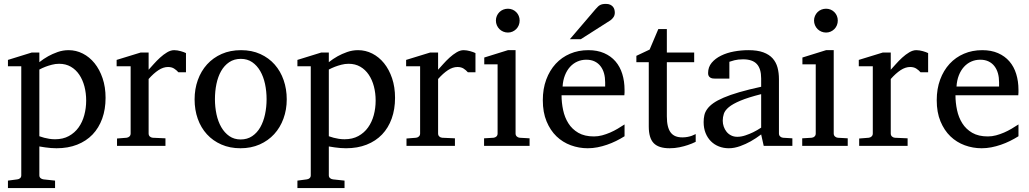

<svg xmlns="http://www.w3.org/2000/svg" viewBox="-20 -753 5311 991"><path d="M424.8 -233.9Q424.8 -272.5 415.8 -306.9Q406.7 -341.3 389.2 -367.4Q371.6 -393.6 345.5 -408.7Q319.3 -423.8 285.2 -423.8Q266.1 -423.8 247.8 -418.9Q229.5 -414.1 215.3 -408.7Q198.7 -402.3 183.1 -394V-49.8Q194.8 -45.4 208 -42Q219.2 -39.1 233.9 -36.6Q248.5 -34.2 264.2 -34.2Q305.2 -34.2 335.4 -50.8Q365.7 -67.4 385.5 -95Q405.3 -122.6 415 -158.7Q424.8 -194.8 424.8 -233.9ZM524.9 -248Q524.9 -189 507.6 -140.9Q490.2 -92.8 457.8 -58.8Q425.3 -24.9 378.2 -6.3Q331.1 12.2 272 12.2Q258.3 12.2 242.7 11Q227.1 9.8 213.9 7.8Q198.2 5.9 183.1 2.9V151.9Q183.1 161.1 189.5 166.5Q195.8 171.9 205.1 172.9L264.2 179.2V217.8H21V179.2L68.8 172.9Q78.1 171.9 84 166.5Q89.8 161.1 89.8 151.9V-411.1H21V-443.8L144 -481.9H183.1V-432.1Q204.6 -449.2 229 -462.9Q250 -474.6 277.3 -484.4Q304.7 -494.1 334 -494.1Q372.6 -494.1 407.2 -476.6Q441.9 -459 468 -426.8Q494.1 -394.5 509.5 -349.1Q524.9 -303.7 524.9 -248Z M900.9 -379.9Q891.1 -391.1 878.4 -399.2Q865.7 -407.2 847.2 -407.2Q822.8 -407.2 797.9 -390.9Q772.9 -374.5 747.1 -345.2V-64Q747.1 -54.7 752.9 -48.8Q758.8 -43 768.1 -42L834 -39.1V0H584V-38.1L633.3 -42Q642.1 -43 648.2 -48.8Q654.3 -54.7 654.3 -64V-411.1H582V-443.8L706.1 -481.9H747.1V-393.1Q757.8 -404.8 773.2 -422.1Q788.6 -439.5 806.2 -455.6Q823.7 -471.7 842.5 -482.9Q861.3 -494.1 878.9 -494.1Q886.7 -494.1 895.5 -492.7Q904.3 -491.2 912.6 -489Q920.9 -486.8 928 -484.1Q935.1 -481.4 939.9 -479V-379.9Z M1356 -241.2Q1356 -282.2 1347.9 -319.8Q1339.8 -357.4 1323.2 -386.2Q1306.6 -415 1281.7 -432.1Q1256.8 -449.2 1223.1 -449.2Q1188.5 -449.2 1163.1 -432.1Q1137.7 -415 1121.3 -386.2Q1105 -357.4 1097.2 -319.8Q1089.4 -282.2 1089.4 -241.2Q1089.4 -200.7 1097.4 -163.1Q1105.5 -125.5 1122.1 -96.7Q1138.7 -67.9 1163.6 -50.5Q1188.5 -33.2 1222.2 -33.2Q1256.3 -33.2 1281.7 -50.3Q1307.1 -67.4 1323.5 -96.2Q1339.8 -125 1347.9 -162.6Q1356 -200.2 1356 -241.2ZM1460 -240.2Q1460 -187 1443.1 -140.9Q1426.3 -94.7 1395.3 -60.8Q1364.3 -26.9 1320.1 -7.3Q1275.9 12.2 1221.2 12.2Q1166.5 12.2 1122.6 -7.1Q1078.6 -26.4 1047.9 -60.1Q1017.1 -93.8 1000.7 -139.9Q984.4 -186 984.4 -240.2Q984.4 -293.5 1001 -339.8Q1017.6 -386.2 1048.8 -420.7Q1080.1 -455.1 1124.3 -474.6Q1168.5 -494.1 1224.1 -494.1Q1279.8 -494.1 1323.7 -474.1Q1367.7 -454.1 1397.9 -419.7Q1428.2 -385.3 1444.1 -339.1Q1460 -293 1460 -240.2Z M1918.9 -233.9Q1918.9 -272.5 1909.9 -306.9Q1900.9 -341.3 1883.3 -367.4Q1865.7 -393.6 1839.6 -408.7Q1813.5 -423.8 1779.3 -423.8Q1760.3 -423.8 1741.9 -418.9Q1723.6 -414.1 1709.5 -408.7Q1692.9 -402.3 1677.2 -394V-49.8Q1689 -45.4 1702.1 -42Q1713.4 -39.1 1728 -36.6Q1742.7 -34.2 1758.3 -34.2Q1799.3 -34.2 1829.6 -50.8Q1859.9 -67.4 1879.6 -95Q1899.4 -122.6 1909.2 -158.7Q1918.9 -194.8 1918.9 -233.9ZM2019 -248Q2019 -189 2001.7 -140.9Q1984.4 -92.8 1951.9 -58.8Q1919.4 -24.9 1872.3 -6.3Q1825.2 12.2 1766.1 12.2Q1752.4 12.2 1736.8 11Q1721.2 9.8 1708 7.8Q1692.4 5.9 1677.2 2.9V151.9Q1677.2 161.1 1683.6 166.5Q1689.9 171.9 1699.2 172.9L1758.3 179.2V217.8H1515.1V179.2L1563 172.9Q1572.3 171.9 1578.1 166.5Q1584 161.1 1584 151.9V-411.1H1515.1V-443.8L1638.2 -481.9H1677.2V-432.1Q1698.7 -449.2 1723.1 -462.9Q1744.1 -474.6 1771.5 -484.4Q1798.8 -494.1 1828.1 -494.1Q1866.7 -494.1 1901.4 -476.6Q1936 -459 1962.2 -426.8Q1988.3 -394.5 2003.7 -349.1Q2019 -303.7 2019 -248Z M2395 -379.9Q2385.3 -391.1 2372.6 -399.2Q2359.9 -407.2 2341.3 -407.2Q2316.9 -407.2 2292 -390.9Q2267.1 -374.5 2241.2 -345.2V-64Q2241.2 -54.7 2247.1 -48.8Q2252.9 -43 2262.2 -42L2328.1 -39.1V0H2078.1V-38.1L2127.4 -42Q2136.2 -43 2142.3 -48.8Q2148.4 -54.7 2148.4 -64V-411.1H2076.2V-443.8L2200.2 -481.9H2241.2V-393.1Q2252 -404.8 2267.3 -422.1Q2282.7 -439.5 2300.3 -455.6Q2317.9 -471.7 2336.7 -482.9Q2355.5 -494.1 2373 -494.1Q2380.9 -494.1 2389.6 -492.7Q2398.4 -491.2 2406.7 -489Q2415 -486.8 2422.1 -484.1Q2429.2 -481.4 2434.1 -479V-379.9Z M2478.5 0V-39.1L2527.3 -42Q2536.6 -43 2542.5 -48.8Q2548.3 -54.7 2548.3 -64V-420.9H2479.5V-456.1L2601.6 -494.1H2641.1V-64Q2641.1 -54.7 2647.2 -48.8Q2653.3 -43 2662.1 -42L2713.4 -39.1V0ZM2662.1 -647Q2662.1 -634.3 2657.5 -622.8Q2652.8 -611.3 2644.5 -603Q2636.2 -594.7 2625.2 -589.8Q2614.3 -585 2601.6 -585Q2588.9 -585 2577.4 -589.8Q2565.9 -594.7 2557.6 -603Q2549.3 -611.3 2544.4 -622.8Q2539.6 -634.3 2539.6 -647Q2539.6 -659.7 2544.4 -670.9Q2549.3 -682.1 2557.6 -690.4Q2565.9 -698.7 2577.4 -703.4Q2588.9 -708 2601.6 -708Q2614.3 -708 2625.2 -703.4Q2636.2 -698.7 2644.5 -690.4Q2652.8 -682.1 2657.5 -670.9Q2662.1 -659.7 2662.1 -647Z M3203.6 -49.8Q3182.6 -36.6 3159.9 -25.4Q3137.2 -14.2 3113 -5.9Q3088.9 2.4 3064 7.3Q3039.1 12.2 3013.7 12.2Q2968.3 12.2 2926.3 -3.2Q2884.3 -18.6 2852.3 -49.3Q2820.3 -80.1 2801 -126.7Q2781.7 -173.3 2781.7 -235.8Q2781.7 -294.4 2799.3 -342Q2816.9 -389.6 2848.1 -423.6Q2879.4 -457.5 2922.4 -475.8Q2965.3 -494.1 3016.6 -494.1Q3063 -494.1 3098.1 -478.8Q3133.3 -463.4 3156.7 -436.3Q3180.2 -409.2 3191.9 -371.3Q3203.6 -333.5 3203.6 -289.1V-275.9Q3203.6 -268.1 3202.6 -261.2H2878.4Q2878.4 -223.1 2886.5 -185.1Q2894.5 -147 2913.6 -116.7Q2932.6 -86.4 2964.8 -67.6Q2997.1 -48.8 3045.4 -48.8Q3066.9 -48.8 3087.9 -54.4Q3108.9 -60.1 3129.2 -68.8Q3149.4 -77.6 3168 -88.6Q3186.5 -99.6 3203.6 -110.8ZM3103.5 -328.1Q3103.5 -353 3097.7 -374.3Q3091.8 -395.5 3079.8 -411.1Q3067.9 -426.8 3049.6 -435.8Q3031.2 -444.8 3006.3 -444.8Q2981.4 -444.8 2960 -435.3Q2938.5 -425.8 2922.1 -407.7Q2905.8 -389.6 2895.8 -364Q2885.7 -338.4 2883.8 -306.2H3103.5ZM3153.3 -688Q3153.3 -674.3 3146.7 -664.6Q3140.1 -654.8 3130.4 -647.9L2978 -550.8H2921.4L3054.2 -706.1Q3060.1 -712.4 3064.9 -717.5Q3069.8 -722.7 3075.7 -726.1Q3081.5 -729.5 3089.1 -731.2Q3096.7 -732.9 3107.4 -732.9Q3120.6 -732.9 3129.4 -728.8Q3138.2 -724.6 3143.6 -718.3Q3148.9 -711.9 3151.1 -703.9Q3153.3 -695.8 3153.3 -688Z M3570.8 -21Q3552.2 -11.7 3530.3 -4.4Q3511.7 2 3487.3 7.1Q3462.9 12.2 3436 12.2Q3379.4 12.2 3354 -14.2Q3328.6 -40.5 3328.6 -100.1V-432.1H3264.6V-464.8L3333 -497.1L3377.9 -603H3421.9V-481.9H3563V-432.1H3421.9V-152.8Q3421.9 -123 3427 -102.3Q3432.1 -81.5 3442.1 -68.6Q3452.1 -55.7 3467 -49.8Q3481.9 -43.9 3502 -43.9Q3516.6 -43.9 3529.1 -46.4Q3541.5 -48.8 3550.8 -52.2Q3561.5 -56.2 3570.8 -61Z M3908.7 -267.1Q3841.3 -250 3801.8 -233.4Q3762.2 -216.8 3741.9 -200Q3721.7 -183.1 3716.1 -165.8Q3710.4 -148.4 3710.4 -129.9Q3710.4 -114.3 3715.6 -99.4Q3720.7 -84.5 3730.2 -72.8Q3739.7 -61 3753.7 -54Q3767.6 -46.9 3785.6 -46.9Q3805.7 -46.9 3827.4 -54.2Q3849.1 -61.5 3867.2 -70.3Q3888.2 -80.6 3908.7 -94.2ZM3921.9 0 3908.7 -59.1Q3882.3 -39.1 3854.5 -23.4Q3842.3 -16.6 3828.6 -10.3Q3814.9 -3.9 3800.5 1.2Q3786.1 6.3 3771.2 9.3Q3756.3 12.2 3741.7 12.2Q3714.4 12.2 3690.7 2.9Q3667 -6.3 3649.4 -23.9Q3631.8 -41.5 3621.8 -66.4Q3611.8 -91.3 3611.8 -123Q3611.8 -141.6 3615.5 -158.2Q3619.1 -174.8 3630.4 -190.4Q3641.6 -206.1 3661.9 -220.5Q3682.1 -234.9 3715.1 -249Q3748 -263.2 3795.7 -277.1Q3843.3 -291 3908.7 -305.2V-348.1Q3908.7 -398.4 3886.2 -422.6Q3863.8 -446.8 3815.4 -446.8Q3789.1 -446.8 3770.5 -441.9Q3752 -437 3744.6 -434.1V-347.2H3671.9Q3665 -347.2 3658.4 -348.1Q3651.9 -349.1 3646.5 -352.3Q3641.1 -355.5 3637.9 -361.1Q3634.8 -366.7 3634.8 -376Q3634.8 -406.7 3653.3 -429Q3671.9 -451.2 3701.7 -465.8Q3731.4 -480.5 3768.6 -487.3Q3805.7 -494.1 3842.8 -494.1Q3889.2 -494.1 3919.7 -482.9Q3950.2 -471.7 3968 -451.7Q3985.8 -431.6 3993.2 -404.3Q4000.5 -377 4000.5 -344.2V-64Q4000.5 -54.7 4006.6 -48.8Q4012.7 -43 4021.5 -42L4069.8 -39.1V0Z M4120.6 0V-39.1L4169.4 -42Q4178.7 -43 4184.6 -48.8Q4190.4 -54.7 4190.4 -64V-420.9H4121.6V-456.1L4243.7 -494.1H4283.2V-64Q4283.2 -54.7 4289.3 -48.8Q4295.4 -43 4304.2 -42L4355.5 -39.1V0ZM4304.2 -647Q4304.2 -634.3 4299.6 -622.8Q4294.9 -611.3 4286.6 -603Q4278.3 -594.7 4267.3 -589.8Q4256.3 -585 4243.7 -585Q4231 -585 4219.5 -589.8Q4208 -594.7 4199.7 -603Q4191.4 -611.3 4186.5 -622.8Q4181.6 -634.3 4181.6 -647Q4181.6 -659.7 4186.5 -670.9Q4191.4 -682.1 4199.7 -690.4Q4208 -698.7 4219.5 -703.4Q4231 -708 4243.7 -708Q4256.3 -708 4267.3 -703.4Q4278.3 -698.7 4286.6 -690.4Q4294.9 -682.1 4299.6 -670.9Q4304.2 -659.7 4304.2 -647Z M4731.4 -379.9Q4721.7 -391.1 4709 -399.2Q4696.3 -407.2 4677.7 -407.2Q4653.3 -407.2 4628.4 -390.9Q4603.5 -374.5 4577.6 -345.2V-64Q4577.6 -54.7 4583.5 -48.8Q4589.4 -43 4598.6 -42L4664.6 -39.1V0H4414.6V-38.1L4463.9 -42Q4472.7 -43 4478.8 -48.8Q4484.9 -54.7 4484.9 -64V-411.1H4412.6V-443.8L4536.6 -481.9H4577.6V-393.1Q4588.4 -404.8 4603.8 -422.1Q4619.1 -439.5 4636.7 -455.6Q4654.3 -471.7 4673.1 -482.9Q4691.9 -494.1 4709.5 -494.1Q4717.3 -494.1 4726.1 -492.7Q4734.9 -491.2 4743.2 -489Q4751.5 -486.8 4758.5 -484.1Q4765.6 -481.4 4770.5 -479V-379.9Z M5236.8 -49.8Q5215.8 -36.6 5193.1 -25.4Q5170.4 -14.2 5146.2 -5.9Q5122.1 2.4 5097.2 7.3Q5072.3 12.2 5046.9 12.2Q5001.5 12.2 4959.5 -3.2Q4917.5 -18.6 4885.5 -49.3Q4853.5 -80.1 4834.2 -126.7Q4814.9 -173.3 4814.9 -235.8Q4814.9 -294.4 4832.5 -342Q4850.1 -389.6 4881.3 -423.6Q4912.6 -457.5 4955.6 -475.8Q4998.5 -494.1 5049.8 -494.1Q5096.2 -494.1 5131.3 -478.8Q5166.5 -463.4 5189.9 -436.3Q5213.4 -409.2 5225.1 -371.3Q5236.8 -333.5 5236.8 -289.1V-275.9Q5236.8 -268.1 5235.8 -261.2H4911.6Q4911.6 -223.1 4919.7 -185.1Q4927.7 -147 4946.8 -116.7Q4965.8 -86.4 4998 -67.6Q5030.3 -48.8 5078.6 -48.8Q5100.1 -48.8 5121.1 -54.4Q5142.1 -60.1 5162.4 -68.8Q5182.6 -77.6 5201.2 -88.6Q5219.7 -99.6 5236.8 -110.8ZM5136.7 -328.1Q5136.7 -353 5130.9 -374.3Q5125 -395.5 5113 -411.1Q5101.1 -426.8 5082.8 -435.8Q5064.5 -444.8 5039.6 -444.8Q5014.6 -444.8 4993.2 -435.3Q4971.7 -425.8 4955.3 -407.7Q4939 -389.6 4929 -364Q4918.9 -338.4 4917 -306.2H5136.7Z"/></svg>

Font: BabelStone Ogham Stemless
Style: Regular
Weight: 400
Designer: Andrew West
Foundry: BabelStone
Version: Version 2.02 March 14, 2022